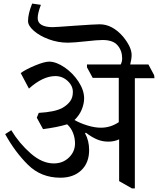

<svg xmlns="http://www.w3.org/2000/svg" viewBox="-20 -1011 885 1075"><path d="M845 -573H735V44H719L647 3V-230H645Q619 -218 586 -218Q552 -218 522 -231Q492 -244 461 -268L456 -265Q479 -224 479 -171Q479 -99 435 -57.5Q391 -16 318 -16Q210 -16 137 -88Q64 -160 9 -260L43 -282Q88 -208 152 -152Q216 -96 281 -96Q332 -96 366 -129Q400 -162 400 -208Q400 -238 389 -266.5Q378 -295 356 -315Q299 -298 221 -288L186 -352L197 -379Q286 -384 328 -406Q356 -422 372 -443Q388 -464 388 -496Q388 -531 358.5 -558Q329 -585 290 -585Q220 -585 142 -515L96 -602Q125 -623 177 -644.5Q229 -666 256 -666Q296 -665 342 -633.5Q388 -602 419.5 -554Q451 -506 451 -460Q451 -431 438 -398.5Q425 -366 397 -339Q429 -321 469.5 -308.5Q510 -296 545 -296Q599 -296 645 -327V-575H499L467 -634V-650H656Q664 -666 664 -684Q664 -727 638.5 -757Q613 -787 555 -787Q525 -787 464 -780Q390 -772 360 -772Q305 -772 253.5 -791Q202 -810 169.5 -838.5Q137 -867 137 -893Q137 -934 160 -991L209 -984Q191 -937 191 -910Q191 -884 213 -871.5Q235 -859 274 -859Q292 -859 398 -867Q512 -875 538 -875Q609 -875 669 -806Q717 -747 717 -703Q717 -682 709 -650H811L843 -590Z"/></svg>

Font: Martel DemiBold
Style: Regular
Weight: 600
Designer: Dan Reynolds
Foundry: Dan Reynolds
Version: Version 1.001; ttfautohint (v1.1) -l 5 -r 5 -G 72 -x 0 -D la